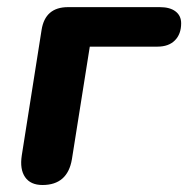

<svg xmlns="http://www.w3.org/2000/svg" viewBox="-20 -510 528 538"><path d="M41 -74.4 96.5 -426.1Q106.5 -490 170.7 -490H427.8Q456.3 -490 471.9 -478Q487.6 -466 487.6 -444.7Q487.6 -414.4 470.1 -396.9Q452.7 -379.3 421 -379.3H231.6L181.5 -63.8Q169.3 8.4 99 8.4Q65.5 8.4 50.3 -13.7Q35.1 -35.7 41 -74.4Z"/></svg>

Font: SN Pro Thin
Style: Italic
Weight: 200
Italic angle: -9°
Designer: Tobias Whetton
Foundry: Supernotes
Version: Version 1.003;Glyphs 3.3 (3324)